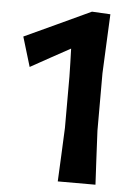

<svg xmlns="http://www.w3.org/2000/svg" viewBox="-51 -731 552 771"><g transform="rotate(5 225.0 -345.5)"><path d="M211 0Q213.5 -54.5 216 -104.8Q218.5 -155 221 -217V-423.5Q220.5 -450 219.8 -478.5Q219 -507 218 -536Q178 -514 138.2 -492.2Q98.5 -470.5 58.5 -448L22.5 -567.5Q89.5 -598.5 155.8 -629.2Q222 -660 288.5 -691L363 -687Q360 -629 357.5 -569.2Q355 -509.5 352 -448V-217Q355 -155 357.5 -104.8Q360 -54.5 363 0Z"/></g></svg>

Font: Commissioner Loud SemiBold
Style: Regular
Weight: 600
Designer: Kostas Bartsokas
Foundry: Kostas Bartsokas
Version: Version 1.000; ttfautohint (v1.8.3)